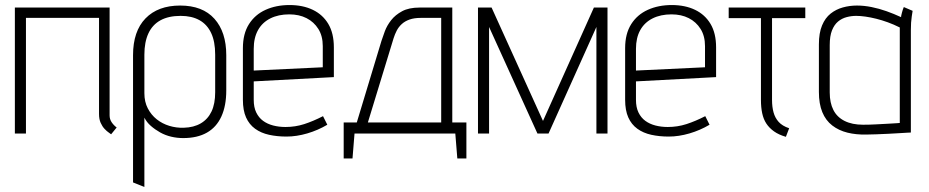

<svg xmlns="http://www.w3.org/2000/svg" viewBox="-20 -530 3685 762"><path d="M415 -72V-500H39V0H83V-459H373V-78Q373 -57 379.5 -42.5Q386 -28 395 -18.5Q404 -9 411.5 -4Q419 1 421 3L443 -24Q431 -33 423 -45Q415 -57 415 -72Z M878 -171V-311Q878 -403 831 -455.5Q784 -508 695 -508Q607 -508 557.5 -457Q508 -406 508 -311V194L553 212V-63Q562 -45 578.5 -30.5Q595 -16 615.5 -4.5Q636 7 659.5 12.5Q683 18 707 18Q763 18 801 -3.5Q839 -25 858.5 -67.5Q878 -110 878 -171ZM834 -313V-164Q834 -118 819.5 -87.5Q805 -57 777 -40.5Q749 -24 709 -23Q680 -22 652 -30.5Q624 -39 602 -56.5Q580 -74 566.5 -100Q553 -126 553 -160V-313Q553 -363 569 -397.5Q585 -432 617 -449.5Q649 -467 697 -467Q741 -467 771.5 -450Q802 -433 818 -399Q834 -365 834 -313Z M987 -134V-207L1305 -224V-342Q1305 -398 1283 -435Q1261 -472 1221.5 -491Q1182 -510 1129 -510Q1076 -510 1034 -491Q992 -472 968 -434Q944 -396 944 -339V-134Q944 -92 956.5 -64Q969 -36 992.5 -19Q1016 -2 1048 5Q1080 12 1117 12Q1157 12 1199.5 -0.5Q1242 -13 1279 -35L1262 -69Q1223 -49 1187.5 -37.5Q1152 -26 1113 -26Q1087 -26 1064 -32Q1041 -38 1024 -50.5Q1007 -63 997 -83.5Q987 -104 987 -134ZM1261 -347V-263L987 -250V-336Q987 -380 1004 -410.5Q1021 -441 1053 -457Q1085 -473 1128 -473Q1167 -473 1196.5 -458Q1226 -443 1243.5 -415Q1261 -387 1261 -347Z M1775 -44V-500H1645Q1603 -500 1576 -485.5Q1549 -471 1532.5 -450Q1516 -429 1507.5 -406.5Q1499 -384 1494 -368L1396 -44H1344V99H1379L1387 0H1787L1795 99H1831V-44ZM1440 -44 1542 -378Q1547 -394 1554.5 -408.5Q1562 -423 1574.5 -434.5Q1587 -446 1605.5 -452.5Q1624 -459 1650 -459H1731V-44Z M2337 -500 2135 -50 1931 -500H1877V0H1921V-423L2113 0H2157L2347 -423V0H2391V-500Z M2504 -134V-207L2822 -224V-342Q2822 -398 2800 -435Q2778 -472 2738.5 -491Q2699 -510 2646 -510Q2593 -510 2551 -491Q2509 -472 2485 -434Q2461 -396 2461 -339V-134Q2461 -92 2473.5 -64Q2486 -36 2509.5 -19Q2533 -2 2565 5Q2597 12 2634 12Q2674 12 2716.5 -0.5Q2759 -13 2796 -35L2779 -69Q2740 -49 2704.5 -37.5Q2669 -26 2630 -26Q2604 -26 2581 -32Q2558 -38 2541 -50.5Q2524 -63 2514 -83.5Q2504 -104 2504 -134ZM2778 -347V-263L2504 -250V-336Q2504 -380 2521 -410.5Q2538 -441 2570 -457Q2602 -473 2645 -473Q2684 -473 2713.5 -458Q2743 -443 2760.5 -415Q2778 -387 2778 -347Z M3044 -133V-458H3176V-500H2872V-458H3000V-133Q3000 -104 3005 -80.5Q3010 -57 3021.5 -39.5Q3033 -22 3052 -8.5Q3071 5 3099 13L3112 -21Q3085 -30 3070.5 -46Q3056 -62 3050 -84Q3044 -106 3044 -133Z M3602 -487 3567 -502Q3563 -493 3559.5 -479.5Q3556 -466 3556 -462Q3528 -475 3498.5 -485.5Q3469 -496 3439 -502Q3409 -508 3381 -508Q3352 -508 3325 -500.5Q3298 -493 3276.5 -476Q3255 -459 3242.5 -429Q3230 -399 3230 -354V-165Q3230 -118 3243.5 -85Q3257 -52 3283 -32Q3309 -12 3343.5 -3.5Q3378 5 3419 4Q3435 4 3458 3Q3481 2 3505 1Q3529 0 3549.5 -1.5Q3570 -3 3583 -3.5Q3596 -4 3595 -4V-411Q3595 -442 3598.5 -464.5Q3602 -487 3602 -487ZM3273 -163V-351Q3273 -387 3282 -409.5Q3291 -432 3306 -444.5Q3321 -457 3340 -462Q3359 -467 3378 -467Q3395 -467 3415.5 -464Q3436 -461 3458 -455.5Q3480 -450 3503.5 -441.5Q3527 -433 3551 -421V-42Q3551 -42 3538.5 -41Q3526 -40 3505 -39Q3484 -38 3458 -36.5Q3432 -35 3405 -35Q3362 -35 3332 -50Q3302 -65 3287.5 -93.5Q3273 -122 3273 -163Z"/></svg>

Font: Advent Pro Light
Style: Regular
Weight: 300
Version: Version 3.000